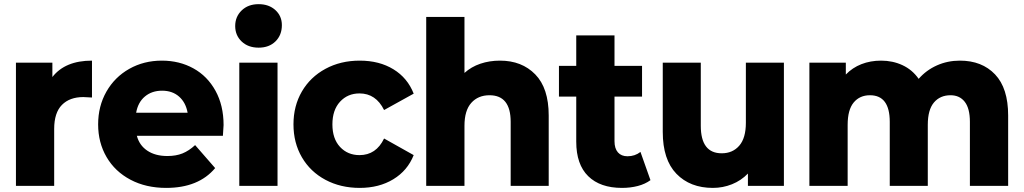

<svg xmlns="http://www.w3.org/2000/svg" viewBox="-20 -907 4997 937"><path d="M428.9 -611.1V-431.1Q395.6 -433.3 386.7 -433.3Q320 -433.3 282.2 -395Q244.4 -356.7 244.4 -277.8V0H57.8V-601.1H235.6V-531.1Q297.8 -611.1 428.9 -611.1Z M1067.8 -244.4H647.8Q660 -197.8 698.9 -171.7Q737.8 -145.6 796.7 -145.6Q838.9 -145.6 870.6 -158.3Q902.2 -171.1 932.2 -198.9L1030 -86.7Q948.9 10 791.1 10Q692.2 10 616.7 -30Q541.1 -70 500 -140.6Q458.9 -211.1 458.9 -300Q458.9 -388.9 499.4 -460Q540 -531.1 611.1 -571.1Q682.2 -611.1 770 -611.1Q855.6 -611.1 923.9 -573.3Q992.2 -535.6 1031.7 -463.9Q1071.1 -392.2 1071.1 -296.7ZM644.4 -356.7H895.6Q886.7 -406.7 853.9 -435.6Q821.1 -464.4 771.1 -464.4Q721.1 -464.4 687.2 -436.1Q653.3 -407.8 644.4 -356.7Z M1127.8 -780Q1127.8 -825.6 1159.4 -856.1Q1191.1 -886.7 1242.2 -886.7Q1292.2 -886.7 1323.9 -857.8Q1355.6 -828.9 1355.6 -784.4Q1355.6 -735.6 1324.4 -705Q1293.3 -674.4 1242.2 -674.4Q1191.1 -674.4 1159.4 -704.4Q1127.8 -734.4 1127.8 -780ZM1334.4 -601.1V0H1147.8V-601.1Z M1412.2 -300Q1412.2 -390 1453.3 -460.6Q1494.4 -531.1 1568.3 -571.1Q1642.2 -611.1 1735.6 -611.1Q1831.1 -611.1 1900 -568.9Q1968.9 -526.7 1998.9 -450L1854.4 -370Q1814.4 -451.1 1734.4 -451.1Q1676.7 -451.1 1639.4 -410.6Q1602.2 -370 1602.2 -300Q1602.2 -230 1639.4 -190Q1676.7 -150 1734.4 -150Q1815.6 -150 1854.4 -231.1L1998.9 -150Q1968.9 -74.4 1899.4 -32.2Q1830 10 1735.6 10Q1642.2 10 1568.3 -29.4Q1494.4 -68.9 1453.3 -139.4Q1412.2 -210 1412.2 -300Z M2657.8 -343.3V0H2472.2V-312.2Q2472.2 -442.2 2368.9 -442.2Q2313.3 -442.2 2280 -405Q2246.7 -367.8 2246.7 -293.3V0H2060V-824.4H2246.7V-551.1Q2280 -581.1 2324.4 -596.1Q2368.9 -611.1 2420 -611.1Q2526.7 -611.1 2592.2 -543.9Q2657.8 -476.7 2657.8 -343.3Z M3015.6 10Q2908.9 10 2850.6 -47.2Q2792.2 -104.4 2792.2 -215.6V-435.6H2707.8V-585.6H2792.2V-734.4H2978.9V-585.6H3113.3V-435.6H2978.9V-217.8Q2978.9 -182.2 2995.6 -163.3Q3012.2 -144.4 3042.2 -144.4Q3078.9 -144.4 3105.6 -165.6L3154.4 -27.8Q3128.9 -8.9 3092.8 0.6Q3056.7 10 3015.6 10Z M3805.6 0H3630V-60Q3596.7 -25.6 3552.2 -7.8Q3507.8 10 3458.9 10Q3347.8 10 3281.1 -58.9Q3214.4 -127.8 3214.4 -263.3V-601.1H3400V-293.3Q3400 -158.9 3502.2 -158.9Q3555.6 -158.9 3587.8 -196.1Q3620 -233.3 3620 -307.8V-601.1H3805.6Z M4900 -343.3V0H4713.3V-312.2Q4713.3 -377.8 4688.3 -410Q4663.3 -442.2 4618.9 -442.2Q4567.8 -442.2 4537.8 -406.7Q4507.8 -371.1 4507.8 -297.8V0H4322.2V-312.2Q4322.2 -442.2 4225.6 -442.2Q4175.6 -442.2 4146.1 -406.7Q4116.7 -371.1 4116.7 -297.8V0H3930V-601.1H4107.8V-543.3Q4140 -576.7 4183.9 -593.9Q4227.8 -611.1 4280 -611.1Q4336.7 -611.1 4384.4 -588.9Q4432.2 -566.7 4463.3 -522.2Q4500 -564.4 4552.2 -587.8Q4604.4 -611.1 4664.4 -611.1Q4772.2 -611.1 4836.1 -543.9Q4900 -476.7 4900 -343.3Z"/></svg>

Font: Paperlogy 9 Black
Style: Regular
Weight: 900
Designer: redesigned by Lee Juim, glyphs from Gmarket Sans & Montserrat
Foundry: PT&
Version: Version 1.001